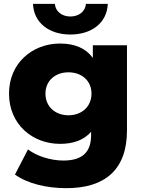

<svg xmlns="http://www.w3.org/2000/svg" viewBox="-20 -778 745 1001"><path d="M337 -177C268 -177 217 -222 217 -290C217 -357 268 -401 337 -401C406 -401 457 -357 457 -290C457 -222 406 -177 337 -177ZM293 -28C363 -28 418 -48 455 -91V-74C455 13 412 59 310 59C245 59 171 36 126 1L58 132C123 179 222 203 326 203C527 203 642 107 642 -98V-542H464V-476C427 -527 369 -551 293 -551C149 -551 27 -449 27 -290C27 -130 149 -28 293 -28ZM347 -598C458 -598 538 -659 542 -758H428C425 -718 391 -692 347 -692C303 -692 269 -718 266 -758H152C156 -659 236 -598 347 -598Z"/></svg>

Font: Montserrat-Alt1 ExtBd
Style: Regular
Weight: 800
Designer: Differentunic
Foundry: Differentunic
Version: Version 7.222